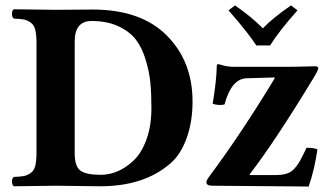

<svg xmlns="http://www.w3.org/2000/svg" viewBox="-20 -681 1212 704"><path d="M970.2 -514.2H919.9Q892.1 -558.1 817.9 -643.1L841.8 -661.1Q903.8 -618.2 943.8 -577.1Q979 -614.3 1046.9 -661.1L1070.8 -643.1Q1003.4 -567.4 970.2 -514.2ZM780.8 -445.8Q785.6 -444.8 795.4 -441.9Q805.2 -439 815.7 -437.5Q826.2 -436 839.8 -436H1033.2Q1046.4 -436 1070.3 -436.5Q1094.2 -437 1114 -437.5Q1133.8 -438 1134.8 -438Q1147 -438 1147 -430.9Q1147 -423.8 1128.9 -394Q986.3 -159.2 895.5 -42L896 -39.1H992.2Q1030.3 -39.1 1050 -54Q1069.8 -68.8 1089.8 -109.9L1104 -139.2Q1132.8 -139.2 1144 -132.8Q1132.8 -57.6 1111.8 2.9L759.8 0Q736.8 0 736.8 -12.2Q736.8 -20 746.1 -32.2Q869.1 -197.8 987.8 -395L985.8 -397L883.8 -394Q828.6 -392.1 803.2 -297.9Q780.3 -293 759.8 -300.8Q773.9 -384.8 774.9 -439.9Q774.9 -445.8 780.8 -445.8ZM253.9 -119.1Q253.9 -71.3 274.4 -55.7Q294.9 -40 350.1 -40Q380.9 -40 411.4 -53Q441.9 -65.9 470.5 -93Q499 -120.1 517.1 -169.7Q535.2 -219.2 535.2 -284.2Q535.2 -335.9 531.5 -376Q527.8 -416 514.4 -460.9Q501 -505.9 478.5 -535.4Q456.1 -564.9 414.6 -584.5Q373 -604 315.9 -604Q253.9 -604 253.9 -528.8ZM185.1 0 30.8 2Q23.9 -2.9 23.9 -15.4Q23.9 -27.8 30.8 -32.2Q55.7 -33.2 67.9 -35.6Q80.1 -38.1 92.5 -46.6Q105 -55.2 109.4 -73.5Q113.8 -91.8 113.8 -122.1V-522.9Q113.8 -552.7 109.4 -571.3Q105 -589.8 92.5 -598.4Q80.1 -606.9 68.1 -609.4Q56.2 -611.8 30.8 -612.8Q23.9 -617.7 23.9 -630.4Q23.9 -643.1 30.8 -647Q144.5 -645 185.1 -645Q203.1 -645 247.6 -645.5Q292 -646 319.8 -646Q496.6 -646 591.3 -551Q686 -456.1 686 -309.1Q686 -233.9 664.1 -173.8Q642.1 -113.8 605 -82Q508.8 2 347.2 2Q327.1 2 266.1 1Q205.1 0 185.1 0Z"/></svg>

Font: Linux Libertine
Style: Bold
Weight: 700
Designer: Philipp H. Poll
Foundry: Philipp H. Poll
Version: Version 5.0.3